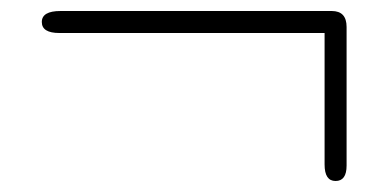

<svg xmlns="http://www.w3.org/2000/svg" viewBox="-20 -372 707 349"><path d="M90 -352H583Q610 -352 610 -323V-71Q610 -43 590 -43Q570 -43 570 -73V-312H88Q56 -312 56 -332Q56 -352 90 -352Z"/></svg>

Font: CMU Sans Serif
Style: Medium
Weight: 500
Version: Version 0.7.0